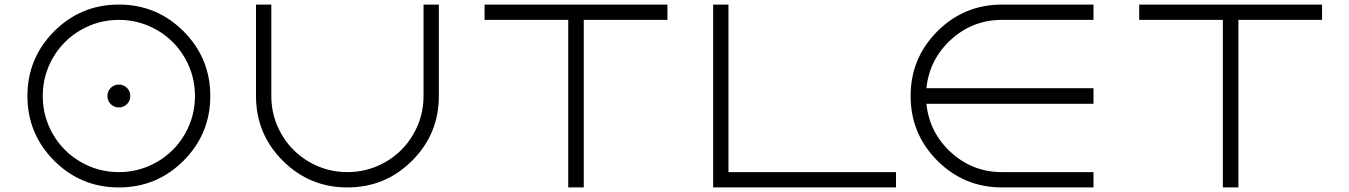

<svg xmlns="http://www.w3.org/2000/svg" viewBox="-20 -820 5904 840"><path d="M217 -683Q334 -800 500 -800Q666 -800 783 -683Q900 -566 900 -400Q900 -234 783 -117Q666 0 500 0Q334 0 217 -117Q100 -234 100 -400Q100 -566 217 -683ZM333 -111.5Q410 -67 500 -67Q590 -67 667 -111.5Q744 -156 788.5 -233Q833 -310 833 -400Q833 -490 788.5 -567Q744 -644 667 -688.5Q590 -733 500 -733Q410 -733 333 -688.5Q256 -644 211.5 -567Q167 -490 167 -400Q167 -310 211.5 -233Q256 -156 333 -111.5ZM535.5 -435.5Q550 -421 550 -400Q550 -379 535.5 -364.5Q521 -350 500 -350Q479 -350 464.5 -364.5Q450 -379 450 -400Q450 -421 464.5 -435.5Q479 -450 500 -450Q521 -450 535.5 -435.5Z M1833 -400V-800H1900V-400Q1900 -234 1783 -117Q1666 0 1500 0Q1334 0 1217 -117Q1100 -234 1100 -400V-800H1167V-400Q1167 -310 1211.5 -233Q1256 -156 1333 -111.5Q1410 -67 1500 -67Q1590 -67 1667 -111.5Q1744 -156 1788.5 -233Q1833 -310 1833 -400Z M2100 -733V-800H2900V-733H2534V0H2466V-733Z M3683 -67H3840H3900V0H3683H3100V-52V-67V-800H3167V-67Z M4364 -800H4764V-733H4364Q4235 -733 4140.5 -646.5Q4046 -560 4033 -434H4764V-366H4033Q4046 -240 4140.5 -153.5Q4235 -67 4364 -67H4764V0H4364Q4198 0 4081 -117Q3964 -234 3964 -400Q3964 -566 4081 -683Q4198 -800 4364 -800Z M4964 -733V-800H5764V-733H5398V0H5330V-733Z"/></svg>

Font: Dune Rise
Style: Regular
Weight: 400
Version: Version 001.000